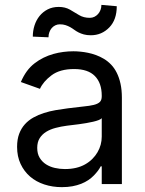

<svg xmlns="http://www.w3.org/2000/svg" viewBox="-20 -766 604 799"><path d="M51.1 -154.8Q51.1 -186.1 59.8 -209.2Q68.5 -232.2 83.6 -248.9Q98.7 -265.6 119.1 -277Q139.6 -288.4 163 -295.8Q186.4 -303.3 212 -307.7Q237.6 -312.1 262.8 -315.3Q300.1 -320.3 326.7 -322.8Q353.3 -325.3 370.4 -329.5Q387.4 -333.8 395.4 -341.6Q403.4 -349.4 403.4 -365.1V-367.9Q403.4 -420.5 374.8 -449.6Q346.2 -478.7 288.4 -478.7Q229 -478.7 194.2 -452.4Q159.8 -426.5 146.3 -396.3L66.8 -424.7Q77.8 -450.3 91.8 -469.5Q105.8 -488.6 123.9 -502.5Q141.7 -516.3 161.4 -525.9Q181.1 -535.5 201.9 -541.4Q222.7 -547.2 243.8 -549.9Q264.9 -552.6 285.5 -552.6Q298.7 -552.6 314.1 -551.1Q329.5 -549.7 346.1 -546.3Q362.6 -543 379.6 -536.8Q396.7 -530.5 412.6 -521Q428.6 -511.4 442.3 -497.2Q456 -483 465.9 -463.1Q475.9 -443.2 481.5 -417.6Q487.2 -392 487.2 -359.4V0H403.4V-73.9H399.1Q390.6 -56.5 370.7 -35.9Q360.8 -25.6 347.7 -16.7Q334.5 -7.8 318 -1.2Q301.5 5.3 281.4 9.1Q261.4 12.8 237.2 12.8Q198.5 12.8 164.4 1.6Q130.3 -9.6 105.3 -31.1Q80.3 -52.6 65.7 -83.8Q51.1 -115.1 51.1 -154.8ZM134.9 -150.6Q134.9 -126.1 145.1 -109.4Q155.2 -92.7 171.5 -82.2Q187.9 -71.7 208.5 -67.1Q229 -62.5 250 -62.5Q299.7 -62.5 334.2 -82Q351.2 -91.6 364.2 -104.6Q377.1 -117.5 385.8 -132.5Q394.5 -147.4 399 -163.9Q403.4 -180.4 403.4 -197.4V-274.1Q399.9 -269.9 390.3 -266.2Q380.7 -262.4 367.4 -259.4Q354 -256.4 338.8 -253.7Q323.5 -251.1 308.6 -249.1Q293.7 -247.2 280.5 -245.6Q267.4 -244 258.5 -242.9Q234 -239.7 211.6 -233.8Q189.3 -228 172.2 -217.5Q155.2 -207 145.1 -190.9Q134.9 -174.7 134.9 -150.6ZM116.5 -613.6Q116.5 -637.8 123.6 -660Q130.7 -682.2 144.5 -699.4Q158.4 -716.6 178.4 -726.9Q198.5 -737.2 224.4 -737.2Q251.1 -737.2 271 -725.9Q280.5 -720.2 290.1 -714.5Q299.7 -708.8 309.3 -703.1Q328.1 -691.8 353.7 -691.8Q364 -691.8 372.7 -696Q381.4 -700.3 388 -707.6Q394.5 -714.8 398.3 -724.8Q402 -734.7 402 -745.7L465.9 -740.1Q465.9 -683.9 435 -652Q403.4 -619.3 358 -619.3Q341.3 -619.3 329 -622.7Q316.8 -626.1 307 -631Q297.2 -636 289.1 -642Q280.9 -648.1 272 -653.1Q263.1 -658 252.8 -661.4Q242.5 -664.8 228.7 -664.8Q218.8 -664.8 210 -660.5Q201.3 -656.2 195.1 -649Q188.9 -641.7 185.4 -631.9Q181.8 -622.2 181.8 -610.8Z"/></svg>

Font: Inter P
Style: Regular
Weight: 400
Designer: Rasmus Andersson
Foundry: rsms
Version: Version 3.018;git-588b23468